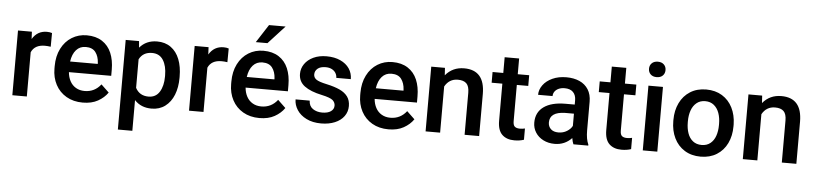

<svg xmlns="http://www.w3.org/2000/svg" viewBox="-51 -1054 6621 1561"><g transform="rotate(5 3259.5 -273.5)"><path d="M179.2 -361.3V0H61V-528.3H174.3L177.2 -468.8Q218.8 -538.1 296.4 -538.1Q320.8 -538.1 338.4 -531.7L337.4 -419.9Q311.5 -423.8 289.6 -423.8Q207 -423.8 179.2 -361.3Z M839.4 -89.8Q810.1 -46.9 759.3 -18.6Q708.5 9.8 635.7 9.8Q559.1 9.8 502 -23.4Q444.8 -56.6 414.1 -114.7Q383.3 -172.9 383.3 -245.6V-265.6Q383.3 -347.2 414.6 -408.9Q445.8 -470.7 500.2 -504.4Q554.7 -538.1 622.1 -538.1Q696.8 -538.1 747.6 -505.1Q798.3 -472.2 823.2 -413.6Q848.1 -355 848.1 -277.3V-227.1H502.9Q506.3 -186 523.7 -153.8Q541 -121.6 571.8 -103.5Q602.5 -85.4 643.1 -85.4Q724.6 -85.4 775.4 -150.9ZM504.9 -314H730.5V-322.8Q727.5 -375.5 702.1 -409.2Q676.8 -442.9 622.1 -442.9Q574.2 -442.9 543.9 -408.9Q513.7 -375 504.9 -314Z M1058.1 -47.4V203.1H939.9V-528.3H1048.8L1053.7 -475.1Q1106.9 -538.1 1196.3 -538.1Q1262.2 -538.1 1308.6 -504.6Q1355 -471.2 1378.9 -410.6Q1402.8 -350.1 1402.8 -268.6V-258.8Q1402.8 -181.2 1378.7 -120.4Q1354.5 -59.6 1308.1 -24.9Q1261.7 9.8 1197.3 9.8Q1110.8 9.8 1058.1 -47.4ZM1058.1 -380.4V-147.5Q1090.8 -85.4 1164.1 -85.4Q1224.1 -85.4 1254.2 -134.3Q1284.2 -183.1 1284.2 -259.3V-269Q1284.2 -345.7 1254.2 -393.6Q1224.1 -441.4 1163.1 -441.4Q1089.8 -441.4 1058.1 -380.4Z M1621.1 -361.3V0H1502.9V-528.3H1616.2L1619.1 -468.8Q1660.6 -538.1 1738.3 -538.1Q1762.7 -538.1 1780.3 -531.7L1779.3 -419.9Q1753.4 -423.8 1731.4 -423.8Q1648.9 -423.8 1621.1 -361.3Z M1995.1 -602.5 2090.3 -750H2225.6L2090.3 -602.5ZM2281.2 -89.8Q2252 -46.9 2201.2 -18.6Q2150.4 9.8 2077.6 9.8Q2001 9.8 1943.8 -23.4Q1886.7 -56.6 1856 -114.7Q1825.2 -172.9 1825.2 -245.6V-265.6Q1825.2 -347.2 1856.4 -408.9Q1887.7 -470.7 1942.1 -504.4Q1996.6 -538.1 2064 -538.1Q2138.7 -538.1 2189.5 -505.1Q2240.2 -472.2 2265.1 -413.6Q2290 -355 2290 -277.3V-227.1H1944.8Q1948.2 -186 1965.6 -153.8Q1982.9 -121.6 2013.7 -103.5Q2044.4 -85.4 2085 -85.4Q2166.5 -85.4 2217.3 -150.9ZM1946.8 -314H2172.4V-322.8Q2169.4 -375.5 2144 -409.2Q2118.7 -442.9 2064 -442.9Q2016.1 -442.9 1985.8 -408.9Q1955.6 -375 1946.8 -314Z M2657.7 -188Q2635.7 -206.5 2567.4 -221.2Q2474.6 -240.7 2425 -277.6Q2375.5 -314.5 2375.5 -377.9Q2375.5 -421.4 2400.6 -458Q2425.8 -494.6 2471.9 -516.4Q2518.1 -538.1 2579.1 -538.1Q2643.6 -538.1 2691.7 -516.1Q2739.7 -494.1 2765.4 -456.1Q2791 -418 2791 -370.1H2672.4Q2672.4 -391.1 2661.6 -409.2Q2650.9 -427.2 2629.9 -438.2Q2608.9 -449.2 2579.1 -449.2Q2536.1 -449.2 2513.7 -430.2Q2491.2 -411.1 2491.2 -382.8Q2491.2 -357.4 2512.7 -341.8Q2534.7 -325.7 2599.6 -312Q2664.6 -297.9 2707 -278.1Q2749.5 -258.3 2772 -227.3Q2794.4 -196.3 2794.4 -150.4Q2794.4 -104 2768.1 -67.4Q2741.7 -30.8 2693.1 -10.5Q2644.5 9.8 2581.1 9.8Q2511.7 9.8 2461.2 -15.4Q2410.6 -40.5 2384.3 -81.3Q2357.9 -122.1 2357.9 -167H2473.1Q2474.6 -122.1 2506.1 -100.6Q2537.6 -79.1 2582 -79.1Q2627.9 -79.1 2653.1 -96.9Q2678.2 -114.7 2678.2 -143.6Q2678.2 -168.9 2657.7 -188Z M3334.5 -89.8Q3305.2 -46.9 3254.4 -18.6Q3203.6 9.8 3130.9 9.8Q3054.2 9.8 2997.1 -23.4Q2939.9 -56.6 2909.2 -114.7Q2878.4 -172.9 2878.4 -245.6V-265.6Q2878.4 -347.2 2909.7 -408.9Q2940.9 -470.7 2995.4 -504.4Q3049.8 -538.1 3117.2 -538.1Q3191.9 -538.1 3242.7 -505.1Q3293.5 -472.2 3318.4 -413.6Q3343.3 -355 3343.3 -277.3V-227.1H2998Q3001.5 -186 3018.8 -153.8Q3036.1 -121.6 3066.9 -103.5Q3097.7 -85.4 3138.2 -85.4Q3219.7 -85.4 3270.5 -150.9ZM3000 -314H3225.6V-322.8Q3222.7 -375.5 3197.3 -409.2Q3171.9 -442.9 3117.2 -442.9Q3069.3 -442.9 3039.1 -408.9Q3008.8 -375 3000 -314Z M3552.2 -377V0H3433.6V-528.3H3545.4L3549.3 -467.8Q3607.4 -538.1 3702.1 -538.1Q3870.1 -538.1 3870.6 -344.2V0H3752V-342.8Q3752 -396 3729 -418.7Q3706.1 -441.4 3658.7 -441.4Q3588.4 -441.4 3552.2 -377Z M4236.3 -2Q4202.1 9.8 4158.2 9.8Q4094.7 9.8 4058.1 -25.6Q4021.5 -61 4021.5 -138.7V-440.9H3934.1V-528.3H4021.5V-656.7H4139.6V-528.3H4232.9V-440.9H4139.6V-145.5Q4139.6 -112.3 4153.6 -100.6Q4167.5 -88.9 4194.8 -88.9Q4216.3 -88.9 4236.3 -93.8Z M4640.1 0Q4631.8 -17.6 4626.5 -49.8Q4569.8 9.8 4487.3 9.8Q4435.5 9.8 4394.5 -11Q4353.5 -31.7 4330.6 -67.9Q4307.6 -104 4307.6 -148.4Q4307.6 -232.4 4370.4 -277.6Q4433.1 -322.8 4547.9 -322.8H4622.6V-357.4Q4622.6 -399.9 4598.9 -424.1Q4575.2 -448.2 4529.8 -448.2Q4502 -448.2 4481 -438.7Q4460 -429.2 4448.5 -412.8Q4437 -396.5 4437 -376H4318.8Q4318.8 -418 4345.9 -455.3Q4373 -492.7 4422.6 -515.4Q4472.2 -538.1 4536.6 -538.1Q4597.2 -538.1 4643.3 -517.6Q4689.5 -497.1 4715.3 -456.3Q4741.2 -415.5 4741.2 -356.4V-122.1Q4741.2 -51.3 4761.2 -8.3V0ZM4622.6 -148.9V-248.5H4550.3Q4425.8 -245.6 4425.8 -160.2Q4425.8 -127 4447.8 -106.2Q4469.7 -85.4 4509.8 -85.4Q4548.3 -85.4 4578.9 -104.2Q4609.4 -123 4622.6 -148.9Z M5110.8 -2Q5076.7 9.8 5032.7 9.8Q4969.2 9.8 4932.6 -25.6Q4896 -61 4896 -138.7V-440.9H4808.6V-528.3H4896V-656.7H5014.2V-528.3H5107.4V-440.9H5014.2V-145.5Q5014.2 -112.3 5028.1 -100.6Q5042 -88.9 5069.3 -88.9Q5090.8 -88.9 5110.8 -93.8Z M5266.1 -729Q5297.4 -729 5315.4 -711.4Q5333.5 -693.8 5333.5 -666Q5333.5 -638.2 5315.4 -620.6Q5297.4 -603 5266.1 -603Q5234.9 -603 5216.8 -620.6Q5198.7 -638.2 5198.7 -666Q5198.7 -693.8 5216.8 -711.4Q5234.9 -729 5266.1 -729ZM5324.7 -528.3V0H5206.1V-528.3Z M5432.6 -269Q5432.6 -345.7 5462.2 -407Q5491.7 -468.3 5547.1 -503.2Q5602.5 -538.1 5677.7 -538.1Q5752.4 -538.1 5807.6 -504.2Q5862.8 -470.2 5892.6 -410.4Q5922.4 -350.6 5923.8 -275.4V-258.8Q5923.8 -181.6 5894.5 -120.6Q5865.2 -59.6 5809.6 -24.9Q5753.9 9.8 5678.7 9.8Q5603 9.8 5547.4 -24.9Q5491.7 -59.6 5462.2 -120.6Q5432.6 -181.6 5432.6 -258.8ZM5550.8 -258.8Q5550.8 -209.5 5564.5 -170.4Q5578.1 -131.3 5606.9 -108.4Q5635.7 -85.4 5678.7 -85.4Q5720.7 -85.4 5749.3 -108.4Q5777.8 -131.3 5791.5 -170.4Q5805.2 -209.5 5805.2 -258.8V-269Q5805.2 -317.4 5791.3 -356.7Q5777.3 -396 5748.8 -419.4Q5720.2 -442.9 5677.7 -442.9Q5635.7 -442.9 5607.2 -419.4Q5578.6 -396 5564.7 -356.7Q5550.8 -317.4 5550.8 -269Z M6141.1 -377V0H6022.5V-528.3H6134.3L6138.2 -467.8Q6196.3 -538.1 6291 -538.1Q6459 -538.1 6459.5 -344.2V0H6340.8V-342.8Q6340.8 -396 6317.9 -418.7Q6294.9 -441.4 6247.6 -441.4Q6177.2 -441.4 6141.1 -377Z"/></g></svg>

Font: Mardoto Medium
Style: Regular
Weight: 500
Designer: Christian Robertson, Vahan Hovhannisyan
Foundry: Google
Version: Version 1.000